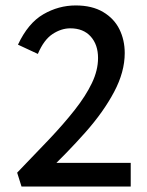

<svg xmlns="http://www.w3.org/2000/svg" viewBox="-20 -685 540 705"><path d="M43 -51Q106 -116 160 -173Q214 -230 254.5 -281.5Q295 -333 317.5 -380Q340 -427 340 -472Q340 -521 313 -551Q286 -581 238 -581Q205 -581 173 -560Q141 -539 119 -487L46 -521Q83 -600 139 -632.5Q195 -665 258 -665Q318 -665 358.5 -641Q399 -617 418.5 -577.5Q438 -538 438 -490Q438 -421 399 -347.5Q360 -274 294 -199.5Q228 -125 146 -47L159 -87H460V0H59Z"/></svg>

Font: Ysabeau Infant SemiBold
Style: Regular
Weight: 600
Designer: Christian Thalmann (Catharsis Fonts)
Version: Version 2.002; featfreeze: ss01,ss02,lnum